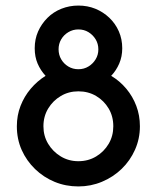

<svg xmlns="http://www.w3.org/2000/svg" viewBox="-20 -656 561 687"><path d="M260.4 11.1Q215.3 11.1 175.7 -5.2Q136.1 -21.5 105.6 -51Q75 -80.6 57.6 -119.4Q40.3 -158.3 40.3 -204.2Q40.3 -243.1 53.5 -277.1Q66.7 -311.1 89.9 -338.5Q113.2 -366 143.1 -384.7Q125 -404.2 114.6 -428.5Q104.2 -452.8 104.2 -483.3Q104.2 -516 116.3 -543.4Q128.5 -570.8 149.7 -592Q170.8 -613.2 199.7 -624.7Q228.5 -636.1 260.4 -636.1Q293.1 -636.1 321.2 -624.7Q349.3 -613.2 371.2 -592.4Q393.1 -571.5 405.2 -543.8Q417.4 -516 417.4 -483.3Q417.4 -453.5 406.6 -428.5Q395.8 -403.5 377.8 -384.7Q409 -366 431.9 -338.5Q454.9 -311.1 467.7 -277.1Q480.6 -243.1 480.6 -204.2Q480.6 -159.7 463.2 -120.5Q445.8 -81.2 415.3 -51.7Q384.7 -22.2 344.8 -5.6Q304.9 11.1 260.4 11.1ZM260.4 -79.2Q295.8 -79.2 324 -96.2Q352.1 -113.2 368.8 -141.3Q385.4 -169.4 385.4 -204.2Q385.4 -239.6 368.8 -267.7Q352.1 -295.8 324 -312.5Q295.8 -329.2 260.4 -329.2Q225.7 -329.2 197.6 -312.5Q169.4 -295.8 152.4 -267.7Q135.4 -239.6 135.4 -204.2Q135.4 -169.4 152.4 -141.3Q169.4 -113.2 197.6 -96.2Q225.7 -79.2 260.4 -79.2ZM260.4 -408.3Q280.6 -408.3 296.5 -418.1Q312.5 -427.8 322.2 -443.8Q331.9 -459.7 331.9 -479.2Q331.9 -499.3 322.2 -515.3Q312.5 -531.2 296.5 -541Q280.6 -550.7 260.4 -550.7Q241 -550.7 224.7 -541Q208.3 -531.2 199 -515.3Q189.6 -499.3 189.6 -479.9Q189.6 -459.7 199 -443.8Q208.3 -427.8 224.3 -418.1Q240.3 -408.3 260.4 -408.3Z"/></svg>

Font: Afacad Flux Medium
Style: Regular
Weight: 500
Designer: Kristian Moeller
Foundry: Dicotype
Version: Version 1.100